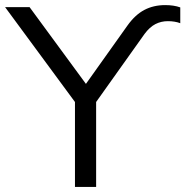

<svg xmlns="http://www.w3.org/2000/svg" viewBox="-32 -733 727 753"><path d="M262 0V-333L-12 -705H84L305 -404L468 -633Q498 -675 534 -694Q570 -713 616 -713Q650 -713 675 -704V-642Q654 -650 626 -650Q600 -650 577.5 -638.5Q555 -627 535 -600L345 -333V0Z"/></svg>

Font: Winston
Style: Regular
Weight: 400
Designer: Original fonts by Vernon Adams / Changes by Cristiano Sobral
Foundry: Original fonts by Vernon Adams / Changes by Cristiano Sobral
Version: Version 2.503;July 17, 2020;FontCreator 13.0.0.2655 64-bit